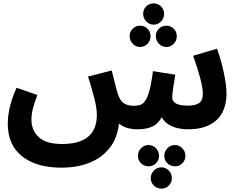

<svg xmlns="http://www.w3.org/2000/svg" viewBox="-20 -760 1410 1136"><path d="M1320 -207Q1320 -103 1260.5 -49Q1201 5 1094 5Q1037 5 996 -13.5Q955 -32 937 -66Q913 -24 877.5 -9.5Q842 5 795 5Q724 5 684 -29Q671 94 580.5 163Q490 232 343 232Q196 232 111 165Q26 98 26 -28Q26 -125 78 -241L201 -198Q182 -147 174 -114.5Q166 -82 166 -52Q166 12 210 52Q254 92 347 92Q553 92 553 -80Q553 -118 539.5 -173Q526 -228 501 -307L641 -343Q669 -228 677 -205Q690 -164 713 -149Q736 -134 771 -134Q803 -134 822 -145.5Q841 -157 857 -201Q873 -245 885 -339L1017 -318Q999 -212 999 -184Q999 -135 1091 -135Q1135 -135 1157.5 -150Q1180 -165 1180 -206Q1180 -268 1123 -430L1264 -472Q1288 -406 1304 -331Q1320 -256 1320 -207ZM951 -678Q951 -652 933 -633Q915 -614 889 -614Q864 -614 845.5 -633Q827 -652 827 -678Q827 -704 845 -722Q863 -740 889 -740Q915 -740 933 -722Q951 -704 951 -678ZM871 -546Q871 -520 853 -501Q835 -482 809 -482Q784 -482 765.5 -501Q747 -520 747 -546Q747 -572 765 -590Q783 -608 809 -608Q835 -608 853 -590Q871 -572 871 -546ZM1026 -546Q1026 -520 1008 -501Q990 -482 964 -482Q939 -482 920.5 -501Q902 -520 902 -546Q902 -572 920 -590Q938 -608 964 -608Q990 -608 1008 -590Q1026 -572 1026 -546ZM796 162Q796 136 814.5 117Q833 98 859 98Q884 98 902.5 117Q921 136 921 162Q921 188 903 206Q885 224 859 224Q833 224 814.5 206Q796 188 796 162ZM952 162Q952 136 970.5 117Q989 98 1015 98Q1040 98 1058.5 117Q1077 136 1077 162Q1077 188 1059 206Q1041 224 1015 224Q989 224 970.5 206Q952 188 952 162ZM872 294Q872 268 890.5 249Q909 230 935 230Q960 230 978.5 249Q997 268 997 294Q997 320 979 338Q961 356 935 356Q909 356 890.5 338Q872 320 872 294Z"/></svg>

Font: Noto Sans Arabic
Style: Bold
Weight: 700
Designer: Nadine Chahine
Foundry: Monotype Imaging Inc.
Version: Version 1.001